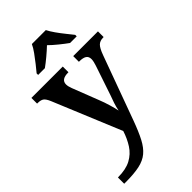

<svg xmlns="http://www.w3.org/2000/svg" viewBox="-297 -851 1169 1169"><g transform="rotate(-45 287.0 -266.5)"><path d="M31 179Q100 179 143 156Q186 133 212 92.5Q238 52 254 2L72 -437Q59 -468 45.5 -477.5Q32 -487 5 -487H1V-536H271V-487H268Q208 -487 208 -445Q208 -428 217 -405L283 -235Q296 -203 307 -165.5Q318 -128 322 -106Q327 -132 335.5 -158Q344 -184 353 -207L417 -397Q421 -408 424 -421.5Q427 -435 427 -444Q427 -467 411.5 -477Q396 -487 365 -487H361V-536H574V-487H570Q542 -487 526 -471.5Q510 -456 494 -412L343 1Q317 72 293.5 117Q270 162 239.5 187.5Q209 213 162.5 223Q116 233 45 233H31ZM129 -619Q145 -638 165.5 -664Q186 -690 205.5 -717Q225 -744 235 -766H355Q366 -744 385 -717Q404 -690 425 -664Q446 -638 461 -619V-606H404Q380 -623 348.5 -648.5Q317 -674 295 -696Q272 -674 241.5 -648.5Q211 -623 187 -606H129Z"/></g></svg>

Font: Noto Serif Telugu SemiBold
Style: Regular
Weight: 600
Designer: Jelle Bosma - Monotype Design Team
Foundry: Monotype Imaging Inc.
Version: Version 2.005; ttfautohint (v1.8.4.7-5d5b)